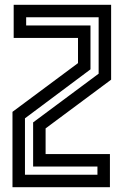

<svg xmlns="http://www.w3.org/2000/svg" viewBox="-20 -780 515 800"><path d="M32 -314 305 -517V-622H37V-760H443V-448L170 -245V-138H438V0H32ZM84 -52H386V-86H118V-270L391 -473V-708H89V-674H357V-491L84 -287Z"/></svg>

Font: Aurach Bi
Style: Regular
Weight: 400
Designer: Peter Wiegel
Foundry: Peter Wiegel
Version: Version 1.002